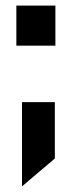

<svg xmlns="http://www.w3.org/2000/svg" viewBox="-20 -500 255 682"><path d="M176.8 -480V-337.9H38.1V-480ZM174.8 -137.2V63L58.1 162.1V-137.2Z"/></svg>

Font: D-DIN-PRO
Style: Bold
Weight: 700
Designer: Charles Nix
Foundry: Datto Inc.
Version: Version 1.000;hotconv 1.0.109;makeotfexe 2.5.65596